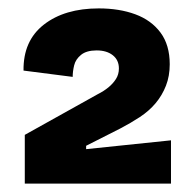

<svg xmlns="http://www.w3.org/2000/svg" viewBox="-20 -707 467 457"><path d="M39 -270V-386L213 -483Q227 -490 238 -499Q249 -508 256 -519Q263 -530 263 -544Q263 -564 248.5 -575.5Q234 -587 210 -587Q186 -587 173 -576.5Q160 -566 156.5 -551.5Q153 -537 153 -524L36 -539Q35 -610 84.5 -648.5Q134 -687 215 -687Q264 -687 302 -673Q340 -659 362 -629.5Q384 -600 384 -554Q384 -526 375 -503Q366 -480 350.5 -461.5Q335 -443 313 -428.5Q291 -414 266 -401L185 -360V-352L387 -373V-270Z"/></svg>

Font: Bricolage Grotesque 24pt
Style: Bold
Weight: 700
Designer: Mathieu Triay
Foundry: Atelier Triay
Version: Version 1.001;gftools[0.9.33.dev8+g029e19f]